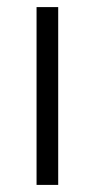

<svg xmlns="http://www.w3.org/2000/svg" viewBox="-20 -521 268 541"><path d="M83 0H144V-501H83Z"/></svg>

Font: Poppy and Pepper Light
Style: Regular
Weight: 300
Designer: Thy Ha
Foundry: Thy Ha
Version: Version 0.001;Glyphs 3.2 (3227)